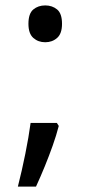

<svg xmlns="http://www.w3.org/2000/svg" viewBox="-20 -570 334 709"><path d="M190 -116 197 -105Q188 -70 174.5 -32Q161 6 145.5 44Q130 82 113 119H46Q61 60 73.5 -2Q86 -64 93 -116ZM147 -414Q121 -414 103 -430Q85 -446 85 -482Q85 -520 103 -535Q121 -550 147 -550Q173 -550 191 -535Q209 -520 209 -482Q209 -446 191 -430Q173 -414 147 -414Z"/></svg>

Font: usinhala25
Style: Book
Weight: 400
Designer: Jelle Bosma - Monotype Design Team
Foundry: Monotype Imaging Inc.
Version: Version 2.003